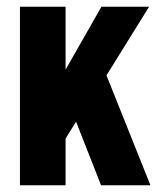

<svg xmlns="http://www.w3.org/2000/svg" viewBox="-20 -548 470 568"><path d="M39 0V-528H174V-342L280 -528H421L295 -325L425 0H279L205 -188L174 -138V0Z"/></svg>

Font: Archivo ExtraCondensed ExtraBold
Style: Regular
Weight: 800
Width: 2
Designer: Hector Gatti
Foundry: Omnibus-Type
Version: Version 2.001